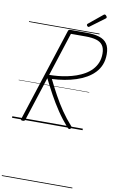

<svg xmlns="http://www.w3.org/2000/svg" viewBox="-216 -1640 1508 2512"><g transform="rotate(10 538.0 -384.0)"><path d="M144 14Q130 14 123.5 9.5Q117 5 121 -6L522 -1244Q526 -1256 533 -1260.5Q540 -1265 556 -1265H765Q868 -1265 937 -1243.5Q1006 -1222 1041 -1171Q1076 -1120 1076 -1032Q1076 -956 1052 -895Q1028 -834 983 -786.5Q938 -739 877.5 -704Q817 -669 744 -645Q671 -621 590.5 -607.5Q510 -594 425 -590Q475 -488 528.5 -390Q582 -292 644 -201Q706 -110 781 -27Q789 -20 789.5 -11.5Q790 -3 777 9Q766 18 756.5 14.5Q747 11 737 0Q655 -93 589.5 -191Q524 -289 469 -390Q414 -491 365 -590L176 -5Q172 5 165.5 9.5Q159 14 144 14ZM381 -637Q434 -637 494 -642.5Q554 -648 615.5 -660.5Q677 -673 736 -693.5Q795 -714 846.5 -744Q898 -774 937 -815.5Q976 -857 998 -910.5Q1020 -964 1020 -1031Q1020 -1101 991 -1141.5Q962 -1182 905 -1198.5Q848 -1215 763 -1215H568ZM778 -1344Q770 -1344 762 -1352Q754 -1360 754 -1368Q754 -1370 754.5 -1373.5Q755 -1377 759 -1381L943 -1532Q948 -1536 951.5 -1538.5Q955 -1541 960 -1541Q967 -1541 974 -1536Q981 -1531 986 -1523Q991 -1515 991 -1508Q991 -1504 990 -1500.5Q989 -1497 983 -1493L792 -1351Q788 -1348 785 -1346Q782 -1344 778 -1344ZM0 763H937V773H0ZM0 -20H937V0H0ZM0 -505H937V-500H0ZM0 -1283H937V-1273H0Z"/></g></svg>

Font: Playwrite NL Guides
Style: Regular
Weight: 400
Designer: Veronika Burian, José Scaglione
Foundry: TypeTogether
Version: Version 1.003